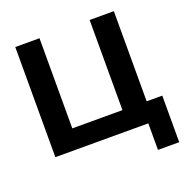

<svg xmlns="http://www.w3.org/2000/svg" viewBox="-150 -845 1125 1155"><g transform="rotate(-20 412.0 -267.5)"><path d="M666 170V0H71V-705H226V-128H547V-705H702V-128H802V170Z"/></g></svg>

Font: Nunito Sans 12pt ExtraBold
Style: Regular
Weight: 800
Designer: Vernon Adams
Foundry: Vernon Adams
Version: Version 3.101;gftools[0.9.27]